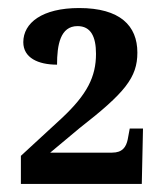

<svg xmlns="http://www.w3.org/2000/svg" viewBox="-20 -845 413 478"><path d="M32 -387H333L336 -525H303L298 -498C294 -479 285 -465 259 -465H105L178 -526C291 -614 322 -652 322 -714C322 -781 279 -825 177 -825C85 -825 38 -788 38 -740C38 -701 75 -684 122 -684C122 -733 130 -780 173 -780C206 -780 219 -754 219 -711C219 -654 197 -610 134 -551L32 -457Z"/></svg>

Font: Noto Serif Tamil SemiCondensed
Style: Bold
Weight: 700
Width: 4
Designer: Indian Type Foundry, Tom Grace, and the Monotype Design Team
Foundry: Monotype Imaging Inc.
Version: Version 2.004